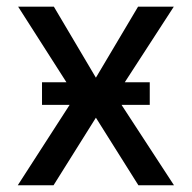

<svg xmlns="http://www.w3.org/2000/svg" viewBox="-20 -549 569 569"><path d="M139.6 -529.3 264.2 -318.8 389.2 -529.3H495.1L323.2 -264.2L495.6 0H390.1L264.2 -200.2L138.7 0H32.7L203.1 -264.2L33.7 -529.3ZM104.5 -238.3V-305.2H423.8V-238.3Z"/></svg>

Font: Inter Cardless Tabular
Style: Regular
Weight: 400
Designer: Rasmus Andersson
Foundry: rsms
Version: Version 4.000;git-4fc901f